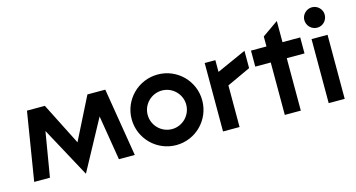

<svg xmlns="http://www.w3.org/2000/svg" viewBox="-79 -1027 2580 1390"><g transform="rotate(-15 1211.0 -332.5)"><path d="M419 37H421L623 -336L678 -1H797L713 -513H579L420 -197L260 -513H126L43 -1H161L217 -336Z M1107 8C1253 8 1371 -110 1371 -257C1371 -403 1253 -521 1107 -521C961 -521 842 -403 842 -257C842 -110 961 8 1107 8ZM1107 -112C1027 -112 962 -177 962 -257C962 -336 1027 -401 1107 -401C1186 -401 1251 -336 1251 -257C1251 -177 1186 -112 1107 -112Z M1458 0H1582V-312L1759 -394V-524L1538 -425V-513H1458Z M1921 0H2041V-393H2174V-513H2041V-670L2040 -671L1921 -588V-513H1805V-393H1921Z M2250 -480V0H2370V-480ZM2312 -549C2354 -549 2388 -583 2388 -627C2388 -667 2354 -702 2312 -702C2270 -702 2235 -667 2235 -627C2235 -583 2270 -549 2312 -549Z"/></g></svg>

Font: Lineal
Style: Bold
Weight: 700
Designer: Created by Frank Adebiaye with contributions from Anton Moglia & Ariel Martín Pérez
Created by Frank ADEBIAYE with FontF
Foundry: Velvetyne Type Foundry
Version: Version 2.000;Glyphs 3.2 (3227)